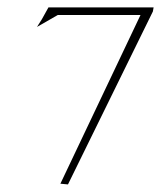

<svg xmlns="http://www.w3.org/2000/svg" viewBox="-20 -486 427 509"><path d="M387.2 -466.3 385.3 -455.6 160.2 2.9 140.1 1 352.5 -446.3H133.3L78.1 -414.6L91.3 -435.5L108.4 -466.3Z"/></svg>

Font: ML-NILA06
Style: Regular
Weight: 400
Designer: CLT@C-DIT
Version: Version ML-NILA06 1.0